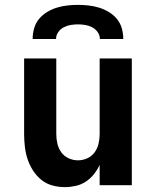

<svg xmlns="http://www.w3.org/2000/svg" viewBox="-20 -760 640 788"><path d="M246 8Q220 8 194.5 1Q169 -6 149 -22.5Q129 -39 115 -61Q101 -83 93 -107.5Q85 -132 82 -158Q79 -184 79 -210V-520H211V-210Q211 -190 215.5 -170.5Q220 -151 231.5 -135Q243 -119 261.5 -110.5Q280 -102 300 -102Q320 -102 338.5 -110.5Q357 -119 368.5 -135Q380 -151 384.5 -170.5Q389 -190 389 -210V-520H521V0H389V-83Q379 -62 365 -44.5Q351 -27 332 -14.5Q313 -2 290.5 3Q268 8 246 8ZM114 -600Q114 -622 120 -643.5Q126 -665 140 -682Q154 -699 173 -710.5Q192 -722 213 -728.5Q234 -735 256 -737.5Q278 -740 300 -740Q322 -740 344 -737.5Q366 -735 387 -728.5Q408 -722 427 -710.5Q446 -699 460 -682Q474 -665 480 -643.5Q486 -622 486 -600H390Q390 -615 381 -628Q372 -641 358.5 -648Q345 -655 330 -657.5Q315 -660 300 -660Q285 -660 270 -657.5Q255 -655 241.5 -648Q228 -641 219 -628Q210 -615 210 -600Z"/></svg>

Font: Iosevka SS04 XBd Ex
Style: Regular
Weight: 800
Width: 7
Monospace: yes
Designer: Belleve Invis
Foundry: Belleve Invis
Version: Version 19.0.0; ttfautohint (v1.8.4)